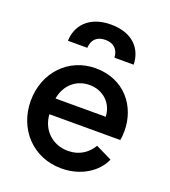

<svg xmlns="http://www.w3.org/2000/svg" viewBox="-146 -906 905 1024"><g transform="rotate(20 306.5 -394.0)"><path d="M320 12C430 12 518 -45 551 -122L459 -167C432 -121 386 -88 321 -88C236 -88 168 -147 162 -238H564C568 -254 569 -274 569 -291C569 -431 474 -553 311 -553C159 -553 44 -434 44 -272C44 -112 158 12 320 12ZM121 -640H231C233 -686 260 -713 308 -713C355 -713 383 -686 385 -640H494C492 -728 433 -800 308 -800C183 -800 123 -725 121 -640ZM164 -328C178 -410 238 -458 311 -458C387 -458 446 -405 449 -328Z"/></g></svg>

Font: Mluvka SemiBold
Style: Regular
Weight: 600
Designer: Modified by Jiří Krblich, Original typeface by Gumpita Rahayu
Foundry: Gumpita Rahayu & Jiří Krblich
Version: Version 2.000;Glyphs 3.1.1 (3134)